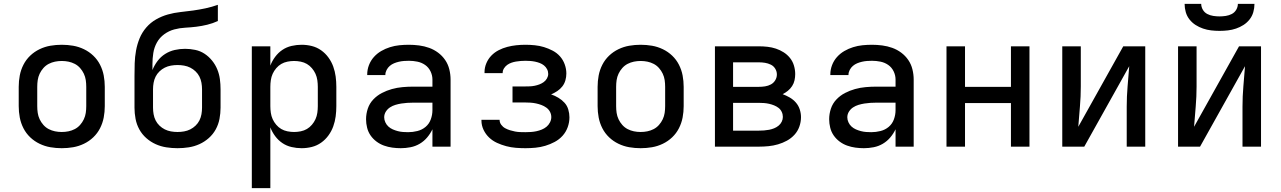

<svg xmlns="http://www.w3.org/2000/svg" viewBox="-20 -760 6640 995"><path d="M300 8Q270 8 241 3Q212 -2 185 -15Q158 -28 136.5 -48.5Q115 -69 101.5 -95.5Q88 -122 82.5 -151Q77 -180 77 -210V-310Q77 -340 82.5 -369Q88 -398 101.5 -424.5Q115 -451 136.5 -471.5Q158 -492 185 -505Q212 -518 241 -523Q270 -528 300 -528Q330 -528 359 -523Q388 -518 415 -505Q442 -492 463.5 -471.5Q485 -451 498.5 -424.5Q512 -398 517.5 -369Q523 -340 523 -310V-210Q523 -180 517.5 -151Q512 -122 498.5 -95.5Q485 -69 463.5 -48.5Q442 -28 415 -15Q388 -2 359 3Q330 8 300 8ZM300 -76Q318 -76 335 -79.5Q352 -83 367.5 -91Q383 -99 395 -112.5Q407 -126 414.5 -142Q422 -158 424.5 -175Q427 -192 427 -210V-310Q427 -328 424.5 -345Q422 -362 414.5 -378Q407 -394 395 -407.5Q383 -421 367.5 -429Q352 -437 335 -440.5Q318 -444 300 -444Q282 -444 265 -440.5Q248 -437 232.5 -429Q217 -421 205 -407.5Q193 -394 185.5 -378Q178 -362 175.5 -345Q173 -328 173 -310V-210Q173 -192 175.5 -175Q178 -158 185.5 -142Q193 -126 205 -112.5Q217 -99 232.5 -91Q248 -83 265 -79.5Q282 -76 300 -76Z M900 8Q871 8 842 3.5Q813 -1 786.5 -13Q760 -25 738 -44.5Q716 -64 702 -89.5Q688 -115 682.5 -144Q677 -173 677 -202V-366Q677 -399 678 -432Q679 -465 685 -498Q691 -531 703.5 -561.5Q716 -592 738 -617.5Q760 -643 789 -659.5Q818 -676 850 -685Q882 -694 915 -697.5Q948 -701 980.5 -705.5Q1013 -710 1045.5 -717Q1078 -724 1109 -735V-651Q1083 -639 1054.5 -632Q1026 -625 997.5 -621.5Q969 -618 940 -616.5Q911 -615 883 -607.5Q855 -600 831 -582.5Q807 -565 793 -539.5Q779 -514 774.5 -485.5Q770 -457 770 -428V-397Q780 -422 796.5 -444Q813 -466 836 -480.5Q859 -495 885.5 -501Q912 -507 939 -507Q965 -507 991.5 -501.5Q1018 -496 1040 -481.5Q1062 -467 1079 -446Q1096 -425 1106 -400.5Q1116 -376 1119.5 -350Q1123 -324 1123 -297V-202Q1123 -173 1117.5 -144Q1112 -115 1098 -89.5Q1084 -64 1062 -44.5Q1040 -25 1013.5 -13Q987 -1 958 3.5Q929 8 900 8ZM900 -76Q917 -76 934 -79Q951 -82 966 -89.5Q981 -97 993.5 -109Q1006 -121 1013.5 -136Q1021 -151 1024 -168Q1027 -185 1027 -202V-297Q1027 -314 1024 -331Q1021 -348 1013.5 -363Q1006 -378 993.5 -390Q981 -402 966 -409.5Q951 -417 934 -420Q917 -423 900 -423Q883 -423 866 -420Q849 -417 834 -409.5Q819 -402 806.5 -390Q794 -378 786.5 -363Q779 -348 776 -331Q773 -314 773 -298V-202Q773 -185 776 -168Q779 -151 786.5 -136Q794 -121 806.5 -109Q819 -97 834 -89.5Q849 -82 866 -79Q883 -76 900 -76Z M1285 215V-520H1381V-420Q1390 -444 1406 -465.5Q1422 -487 1443.5 -501.5Q1465 -516 1491 -522Q1517 -528 1543 -528Q1570 -528 1596 -521.5Q1622 -515 1644 -499.5Q1666 -484 1682 -462Q1698 -440 1707 -415Q1716 -390 1719.5 -363.5Q1723 -337 1723 -310V-210Q1723 -183 1719.5 -156.5Q1716 -130 1707 -105Q1698 -80 1682 -58Q1666 -36 1644 -20.5Q1622 -5 1596 1.5Q1570 8 1543 8Q1517 8 1491 2Q1465 -4 1443.5 -18.5Q1422 -33 1406 -54.5Q1390 -76 1381 -100V215ZM1504 -76Q1521 -76 1538.5 -79.5Q1556 -83 1570.5 -91.5Q1585 -100 1596.5 -113.5Q1608 -127 1615 -142.5Q1622 -158 1624.5 -175.5Q1627 -193 1627 -210V-310Q1627 -327 1624.5 -344.5Q1622 -362 1615 -377.5Q1608 -393 1596.5 -406.5Q1585 -420 1570.5 -428.5Q1556 -437 1538.5 -440.5Q1521 -444 1504 -444Q1487 -444 1469.5 -440.5Q1452 -437 1437.5 -428.5Q1423 -420 1411.5 -406.5Q1400 -393 1393 -377.5Q1386 -362 1383.5 -344.5Q1381 -327 1381 -310V-210Q1381 -193 1383.5 -175.5Q1386 -158 1393 -142.5Q1400 -127 1411.5 -113.5Q1423 -100 1437.5 -91.5Q1452 -83 1469.5 -79.5Q1487 -76 1504 -76Z M2057 8Q2035 8 2013 5Q1991 2 1970 -5.5Q1949 -13 1931 -26.5Q1913 -40 1900.5 -58Q1888 -76 1882.5 -98Q1877 -120 1877 -142Q1877 -170 1886 -197Q1895 -224 1914.5 -244.5Q1934 -265 1959 -278Q1984 -291 2011 -298.5Q2038 -306 2066 -308.5Q2094 -311 2122 -311H2221V-348Q2221 -370 2211 -390.5Q2201 -411 2183 -423.5Q2165 -436 2143 -440.5Q2121 -445 2099 -445Q2086 -445 2073 -444Q2060 -443 2047 -440Q2034 -437 2022 -432Q2010 -427 2000 -418.5Q1990 -410 1983.5 -397.5Q1977 -385 1977 -372V-371H1883V-374Q1883 -399 1892 -422.5Q1901 -446 1917.5 -464.5Q1934 -483 1955.5 -495.5Q1977 -508 2001 -515.5Q2025 -523 2049.5 -525.5Q2074 -528 2099 -528Q2125 -528 2152 -524.5Q2179 -521 2204 -512Q2229 -503 2250.5 -487Q2272 -471 2287 -449Q2302 -427 2308.5 -400.5Q2315 -374 2315 -348V0H2221V-90Q2210 -67 2193.5 -47.5Q2177 -28 2155 -15Q2133 -2 2107.5 3Q2082 8 2057 8ZM2095 -75Q2119 -75 2143 -81Q2167 -87 2185.5 -102.5Q2204 -118 2212.5 -141.5Q2221 -165 2221 -189V-228H2122Q2106 -228 2090.5 -227Q2075 -226 2059.5 -223.5Q2044 -221 2029 -216.5Q2014 -212 2001 -203.5Q1988 -195 1979.5 -181.5Q1971 -168 1971 -152Q1971 -139 1977 -126Q1983 -113 1993 -104Q2003 -95 2015.5 -89.5Q2028 -84 2041.5 -80.5Q2055 -77 2068.5 -76Q2082 -75 2095 -75Z M2703 8Q2678 8 2653 6Q2628 4 2603.5 -2.5Q2579 -9 2556 -19.5Q2533 -30 2515 -47Q2497 -64 2486 -87Q2475 -110 2475 -135V-139H2569Q2569 -125 2577.5 -113.5Q2586 -102 2598 -95.5Q2610 -89 2623 -85Q2636 -81 2649 -78.5Q2662 -76 2675.5 -75.5Q2689 -75 2703 -75Q2717 -75 2731.5 -76Q2746 -77 2760 -80Q2774 -83 2787.5 -88.5Q2801 -94 2812 -103Q2823 -112 2830 -125.5Q2837 -139 2837 -153Q2837 -168 2830 -181Q2823 -194 2811 -202.5Q2799 -211 2785.5 -216Q2772 -221 2758 -224Q2744 -227 2729.5 -228Q2715 -229 2700 -229H2636V-312H2700Q2713 -312 2725.5 -312.5Q2738 -313 2750.5 -315.5Q2763 -318 2775 -322.5Q2787 -327 2797.5 -334.5Q2808 -342 2814.5 -353.5Q2821 -365 2821 -377Q2821 -390 2815 -401.5Q2809 -413 2799 -421Q2789 -429 2777 -433.5Q2765 -438 2753 -440.5Q2741 -443 2728.5 -444Q2716 -445 2703 -445Q2691 -445 2678.5 -444Q2666 -443 2654 -441Q2642 -439 2630.5 -435Q2619 -431 2609 -424Q2599 -417 2592 -406Q2585 -395 2585 -383V-381H2491V-387Q2491 -410 2500.5 -432.5Q2510 -455 2526.5 -472Q2543 -489 2564.5 -500Q2586 -511 2609 -517Q2632 -523 2655.5 -525.5Q2679 -528 2703 -528Q2727 -528 2751.5 -525.5Q2776 -523 2799 -516Q2822 -509 2844 -497.5Q2866 -486 2882 -468Q2898 -450 2906.5 -426.5Q2915 -403 2915 -379Q2915 -361 2910 -343.5Q2905 -326 2894 -312Q2883 -298 2868 -288Q2853 -278 2836 -271Q2856 -264 2873.5 -253.5Q2891 -243 2905 -228Q2919 -213 2925 -192.5Q2931 -172 2931 -152Q2931 -126 2922 -101Q2913 -76 2895.5 -56.5Q2878 -37 2854.5 -24.5Q2831 -12 2806 -4.5Q2781 3 2755 5.5Q2729 8 2703 8Z M3300 8Q3270 8 3241 3Q3212 -2 3185 -15Q3158 -28 3136.5 -48.5Q3115 -69 3101.5 -95.5Q3088 -122 3082.5 -151Q3077 -180 3077 -210V-310Q3077 -340 3082.5 -369Q3088 -398 3101.5 -424.5Q3115 -451 3136.5 -471.5Q3158 -492 3185 -505Q3212 -518 3241 -523Q3270 -528 3300 -528Q3330 -528 3359 -523Q3388 -518 3415 -505Q3442 -492 3463.5 -471.5Q3485 -451 3498.5 -424.5Q3512 -398 3517.5 -369Q3523 -340 3523 -310V-210Q3523 -180 3517.5 -151Q3512 -122 3498.5 -95.5Q3485 -69 3463.5 -48.5Q3442 -28 3415 -15Q3388 -2 3359 3Q3330 8 3300 8ZM3300 -76Q3318 -76 3335 -79.5Q3352 -83 3367.5 -91Q3383 -99 3395 -112.5Q3407 -126 3414.5 -142Q3422 -158 3424.5 -175Q3427 -192 3427 -210V-310Q3427 -328 3424.5 -345Q3422 -362 3414.5 -378Q3407 -394 3395 -407.5Q3383 -421 3367.5 -429Q3352 -437 3335 -440.5Q3318 -444 3300 -444Q3282 -444 3265 -440.5Q3248 -437 3232.5 -429Q3217 -421 3205 -407.5Q3193 -394 3185.5 -378Q3178 -362 3175.5 -345Q3173 -328 3173 -310V-210Q3173 -192 3175.5 -175Q3178 -158 3185.5 -142Q3193 -126 3205 -112.5Q3217 -99 3232.5 -91Q3248 -83 3265 -79.5Q3282 -76 3300 -76Z M3685 0V-520H3913Q3935 -520 3957.5 -517.5Q3980 -515 4001 -508Q4022 -501 4041 -489Q4060 -477 4074 -459.5Q4088 -442 4094.5 -420Q4101 -398 4101 -376Q4101 -360 4097.5 -344Q4094 -328 4085 -314Q4076 -300 4063 -289.5Q4050 -279 4036 -272Q4055 -265 4073 -254.5Q4091 -244 4104.5 -228.5Q4118 -213 4124.5 -193Q4131 -173 4131 -153Q4131 -128 4122.5 -104Q4114 -80 4097 -61.5Q4080 -43 4058 -31Q4036 -19 4012 -12Q3988 -5 3963 -2.5Q3938 0 3913 0ZM3779 -310H3913Q3929 -310 3945 -312.5Q3961 -315 3975 -322.5Q3989 -330 3997.5 -344Q4006 -358 4006 -374Q4006 -390 3997.5 -404Q3989 -418 3974.5 -425Q3960 -432 3944.5 -434.5Q3929 -437 3913 -437H3779ZM3913 -83Q3926 -83 3939.5 -84Q3953 -85 3966 -87.5Q3979 -90 3991.5 -95Q4004 -100 4014.5 -108.5Q4025 -117 4031 -129Q4037 -141 4037 -154Q4037 -168 4031 -180.5Q4025 -193 4014.5 -201Q4004 -209 3991.5 -214Q3979 -219 3966 -222Q3953 -225 3939.5 -226Q3926 -227 3913 -227H3779V-83Z M4457 8Q4435 8 4413 5Q4391 2 4370 -5.5Q4349 -13 4331 -26.5Q4313 -40 4300.5 -58Q4288 -76 4282.5 -98Q4277 -120 4277 -142Q4277 -170 4286 -197Q4295 -224 4314.5 -244.5Q4334 -265 4359 -278Q4384 -291 4411 -298.5Q4438 -306 4466 -308.5Q4494 -311 4522 -311H4621V-348Q4621 -370 4611 -390.5Q4601 -411 4583 -423.5Q4565 -436 4543 -440.5Q4521 -445 4499 -445Q4486 -445 4473 -444Q4460 -443 4447 -440Q4434 -437 4422 -432Q4410 -427 4400 -418.5Q4390 -410 4383.5 -397.5Q4377 -385 4377 -372V-371H4283V-374Q4283 -399 4292 -422.5Q4301 -446 4317.5 -464.5Q4334 -483 4355.5 -495.5Q4377 -508 4401 -515.5Q4425 -523 4449.5 -525.5Q4474 -528 4499 -528Q4525 -528 4552 -524.5Q4579 -521 4604 -512Q4629 -503 4650.5 -487Q4672 -471 4687 -449Q4702 -427 4708.5 -400.5Q4715 -374 4715 -348V0H4621V-90Q4610 -67 4593.5 -47.5Q4577 -28 4555 -15Q4533 -2 4507.5 3Q4482 8 4457 8ZM4495 -75Q4519 -75 4543 -81Q4567 -87 4585.5 -102.5Q4604 -118 4612.5 -141.5Q4621 -165 4621 -189V-228H4522Q4506 -228 4490.5 -227Q4475 -226 4459.5 -223.5Q4444 -221 4429 -216.5Q4414 -212 4401 -203.5Q4388 -195 4379.5 -181.5Q4371 -168 4371 -152Q4371 -139 4377 -126Q4383 -113 4393 -104Q4403 -95 4415.5 -89.5Q4428 -84 4441.5 -80.5Q4455 -77 4468.5 -76Q4482 -75 4495 -75Z M4885 0V-520H4981V-310H5219V-520H5315V0H5219V-226H4981V0Z M5485 0V-520H5581V-312Q5581 -260 5576.5 -207.5Q5572 -155 5568 -103L5801 -520H5915V0H5819V-208Q5819 -260 5823.5 -312.5Q5828 -365 5832 -417L5599 0Z M6085 0V-520H6181V-312Q6181 -260 6176.5 -207.5Q6172 -155 6168 -103L6401 -520H6515V0H6419V-208Q6419 -260 6423.5 -312.5Q6428 -365 6432 -417L6199 0ZM6300 -600Q6278 -600 6256.5 -602.5Q6235 -605 6214.5 -612Q6194 -619 6176 -630.5Q6158 -642 6144.5 -659Q6131 -676 6125 -697Q6119 -718 6119 -740H6205Q6205 -724 6213.5 -709.5Q6222 -695 6236.5 -687.5Q6251 -680 6267.5 -677.5Q6284 -675 6300 -675Q6316 -675 6332.5 -677.5Q6349 -680 6363.5 -687.5Q6378 -695 6386.5 -709.5Q6395 -724 6395 -740H6481Q6481 -718 6475 -697Q6469 -676 6455.5 -659Q6442 -642 6424 -630.5Q6406 -619 6385.5 -612Q6365 -605 6343.5 -602.5Q6322 -600 6300 -600Z"/></svg>

Font: Iosevka Medium Extended
Style: Regular
Weight: 500
Width: 7
Monospace: yes
Designer: Belleve Invis
Foundry: Belleve Invis
Version: Version 32.5.0; ttfautohint (v1.8.4)